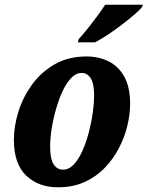

<svg xmlns="http://www.w3.org/2000/svg" viewBox="-20 -786 627 816"><path d="M227 10Q143 10 91 -40Q39 -90 39 -192Q39 -249 58 -310.5Q77 -372 115.5 -425.5Q154 -479 212 -512.5Q270 -546 348 -546Q399 -546 441 -525.5Q483 -505 508 -460.5Q533 -416 533 -345Q533 -301 521.5 -252.5Q510 -204 486 -157.5Q462 -111 425.5 -73Q389 -35 339.5 -12.5Q290 10 227 10ZM248 -65Q273 -65 294 -87.5Q315 -110 331 -146.5Q347 -183 358 -225.5Q369 -268 374.5 -309Q380 -350 380 -380Q380 -431 365.5 -453.5Q351 -476 327 -476Q303 -476 282.5 -454.5Q262 -433 246 -398.5Q230 -364 218 -322Q206 -280 199.5 -238.5Q193 -197 193 -163Q193 -112 207.5 -88.5Q222 -65 248 -65ZM311 -606 314 -619Q331 -638 352 -664Q373 -690 393 -717Q413 -744 427 -766H587L584 -756Q573 -743 550.5 -723.5Q528 -704 498.5 -681.5Q469 -659 439 -639Q409 -619 384 -606Z"/></svg>

Font: Noto Serif Condensed ExtraBold
Style: Italic
Weight: 800
Width: 3
Italic angle: -12°
Designer: Monotype Design Team
Foundry: Monotype Imaging Inc.
Version: Version 2.014; ttfautohint (v1.8.4.7-5d5b)